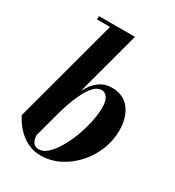

<svg xmlns="http://www.w3.org/2000/svg" viewBox="-182 -856 885 973"><g transform="rotate(30 260.0 -370.0)"><path d="M204.5 10Q164 10 129 -7.2Q94 -24.5 66.5 -54Q39 -83.5 21.5 -120L185.5 -730.5H109V-750H320L137 -69.5Q137.5 -46 148 -29.2Q158.5 -12.5 182 -12.5Q208 -12.5 233 -35.8Q258 -59 280.2 -97Q302.5 -135 319.5 -180.8Q336.5 -226.5 346.2 -272.2Q356 -318 356 -356Q356 -393.5 343.2 -413Q330.5 -432.5 309.5 -432.5Q286.5 -432.5 266.2 -412Q246 -391.5 228.8 -358Q211.5 -324.5 197.5 -284.5Q183.5 -244.5 173 -205H155.5Q173.5 -266 192 -314.8Q210.5 -363.5 232.5 -398Q254.5 -432.5 283 -450.8Q311.5 -469 349.5 -469Q416.5 -469 452.8 -422Q489 -375 489 -297.5Q489 -239 466.5 -184Q444 -129 404.5 -85.2Q365 -41.5 313.5 -15.8Q262 10 204.5 10Z"/></g></svg>

Font: Bodoni Moda
Style: Bold Italic
Weight: 700
Italic angle: -13°
Version: Version 2.004